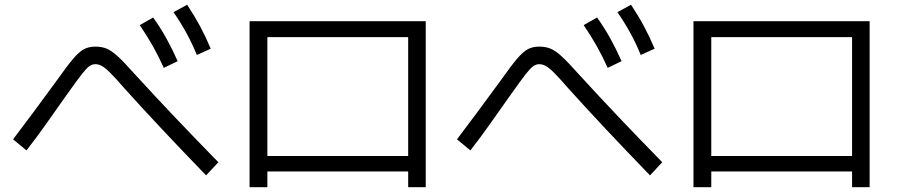

<svg xmlns="http://www.w3.org/2000/svg" viewBox="-20 -776 3790 811"><path d="M570.3 -669.9 627 -702.1Q658.2 -658.2 682.6 -614.3Q707 -570.3 730.5 -517.6L671.9 -489.3Q650.4 -537.1 626 -580.6Q601.6 -624 570.3 -669.9ZM712.9 -724.6 770.5 -755.9Q802.7 -707 826.2 -663.1Q849.6 -619.1 870.1 -570.3L811.5 -543.9Q791 -593.8 767.1 -637.2Q743.2 -680.7 712.9 -724.6ZM506.8 -401.4Q467.8 -446.3 446.3 -467.8Q424.8 -489.3 410.6 -497.1Q396.5 -504.9 382.8 -504.9Q369.1 -504.9 356.9 -496.1Q344.7 -487.3 325.7 -462.9Q306.6 -438.5 268.6 -384.8Q262.7 -376 255.9 -367.2Q204.1 -293.9 171.4 -247.6Q138.7 -201.2 91.8 -140.6L35.2 -187.5Q107.4 -282.2 218.8 -434.6Q263.7 -498 288.6 -527.3Q313.5 -556.6 334 -567.9Q354.5 -579.1 382.8 -579.1Q410.2 -579.1 431.2 -570.3Q452.1 -561.5 479.5 -536.1Q506.8 -510.7 554.7 -457Q710.9 -286.1 902.3 -90.8L850.6 -35.2Q646.5 -246.1 506.8 -401.4Z M1034.2 -686.5H1778.3V14.6H1704.1V-51.8H1109.4V14.6H1034.2ZM1704.1 -117.2V-619.1H1109.4V-117.2Z M2445.3 -669.9 2502 -702.1Q2533.2 -658.2 2557.6 -614.3Q2582 -570.3 2605.5 -517.6L2546.9 -489.3Q2525.4 -537.1 2501 -580.6Q2476.6 -624 2445.3 -669.9ZM2587.9 -724.6 2645.5 -755.9Q2677.7 -707 2701.2 -663.1Q2724.6 -619.1 2745.1 -570.3L2686.5 -543.9Q2666 -593.8 2642.1 -637.2Q2618.2 -680.7 2587.9 -724.6ZM2381.8 -401.4Q2342.8 -446.3 2321.3 -467.8Q2299.8 -489.3 2285.6 -497.1Q2271.5 -504.9 2257.8 -504.9Q2244.1 -504.9 2231.9 -496.1Q2219.7 -487.3 2200.7 -462.9Q2181.6 -438.5 2143.6 -384.8Q2137.7 -376 2130.9 -367.2Q2079.1 -293.9 2046.4 -247.6Q2013.7 -201.2 1966.8 -140.6L1910.2 -187.5Q1982.4 -282.2 2093.8 -434.6Q2138.7 -498 2163.6 -527.3Q2188.5 -556.6 2209 -567.9Q2229.5 -579.1 2257.8 -579.1Q2285.2 -579.1 2306.2 -570.3Q2327.1 -561.5 2354.5 -536.1Q2381.8 -510.7 2429.7 -457Q2585.9 -286.1 2777.3 -90.8L2725.6 -35.2Q2521.5 -246.1 2381.8 -401.4Z M2909.2 -686.5H3653.3V14.6H3579.1V-51.8H2984.4V14.6H2909.2ZM3579.1 -117.2V-619.1H2984.4V-117.2Z"/></svg>

Font: Pretendard JP Variable
Style: Regular
Weight: 400
Designer: Base glyphs from Inter by Rasmus Andersson; Hangul glyphs from Noto Sans CJK(Source Han Sans) by Jang Soo-young and Kang
Foundry: Kil Hyung-jin
Version: Version 1.307;Glyphs 3.2 (3192)